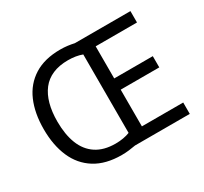

<svg xmlns="http://www.w3.org/2000/svg" viewBox="-149 -935 1226 1155"><g transform="rotate(-30 464.0 -357.5)"><path d="M386 -725Q412 -725 436 -722Q460 -719 482 -714H868V-635H581V-412H849V-334H581V-79H868V0H488Q466 4 441.5 7Q417 10 391 10Q280 10 206.5 -36Q133 -82 97 -165Q61 -248 61 -359Q61 -470 96.5 -552Q132 -634 204.5 -679.5Q277 -725 386 -725ZM394 -646Q333 -646 287.5 -626.5Q242 -607 213 -569.5Q184 -532 169.5 -479Q155 -426 155 -358Q155 -268 180.5 -203Q206 -138 259 -103Q312 -68 393 -68Q421 -68 446.5 -72.5Q472 -77 492 -85V-630Q471 -638 446.5 -642Q422 -646 394 -646Z"/></g></svg>

Font: Noto Sans Lao UI
Style: Regular
Weight: 400
Designer: Monotype Design Team
Foundry: Monotype Imaging Inc.
Version: Version 2.000